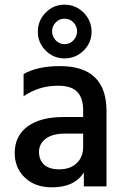

<svg xmlns="http://www.w3.org/2000/svg" viewBox="-20 -798 539 822"><path d="M233 -73Q281 -73 308.5 -99.5Q336 -126 336 -169V-226H260Q204 -226 175.5 -204Q147 -182 147 -148Q147 -113 169 -93Q191 -73 233 -73ZM339 -60Q300 4 202 4Q130 4 86.5 -37.5Q43 -79 43 -143Q43 -216 98 -256.5Q153 -297 252 -297H336V-326Q336 -378 311 -404.5Q286 -431 228 -431Q147 -431 81 -386V-481Q140 -515 237 -515Q436 -515 436 -322V0H339ZM372 -662Q372 -615 338 -581.5Q304 -548 256 -548Q209 -548 175.5 -581.5Q142 -615 142 -662Q142 -710 175.5 -744Q209 -778 256 -778Q304 -778 338 -744Q372 -710 372 -662ZM256 -609Q279 -609 294.5 -625.5Q310 -642 310 -664Q310 -686 294.5 -702Q279 -718 256 -718Q234 -718 218.5 -702Q203 -686 203 -664Q203 -642 218.5 -625.5Q234 -609 256 -609Z"/></svg>

Font: Hind Siliguri Medium
Style: Regular
Weight: 500
Designer: Jyotish Sonowal
Foundry: Indian Type Foundry
Version: Version 1.001;PS 1.0;hotconv 1.0.86;makeotf.lib2.5.63406; tt